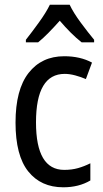

<svg xmlns="http://www.w3.org/2000/svg" viewBox="-20 -786 437 816"><path d="M192 -766Q176 -733 146 -691.5Q116 -650 90 -617V-606H142Q163 -623 186.5 -647Q210 -671 234 -698Q257 -671 280.5 -647.5Q304 -624 327 -606H380V-617Q355 -647 323.5 -689.5Q292 -732 276 -766ZM364 -19V-92Q338 -79 311.5 -71.5Q285 -64 253 -64Q133 -64 133 -266Q133 -472 255 -472Q276 -472 300 -465.5Q324 -459 345 -450L371 -520Q321 -547 253 -547Q157 -547 101.5 -476Q46 -405 46 -265Q46 -125 100 -57.5Q154 10 249 10Q315 10 364 -19Z"/></svg>

Font: Noto Sans Display SemiCondensed
Style: Regular
Weight: 400
Width: 4
Designer: Monotype Design team
Foundry: Monotype Imaging Inc.
Version: 1.000